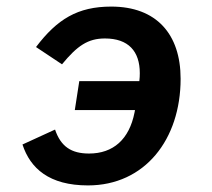

<svg xmlns="http://www.w3.org/2000/svg" viewBox="-20 -548 640 580"><path d="M206 -215.6H387.8L386.4 -208.1C370.4 -127.1 322.1 -84.2 248.9 -84.2C195.7 -84.2 163.7 -105.1 146.3 -156.6L47.9 -111.5C71.4 -39.4 128.6 12.1 245.7 12.1C417.6 12.1 525.6 -126.8 525.6 -310C525.6 -445 452.4 -528.1 316.1 -528.1C214.5 -528.1 152.7 -490.1 88.8 -405.9L167.3 -353.7C213.4 -409.8 245.7 -431.8 296.9 -431.8C367.9 -431.8 402.3 -393.1 402.3 -327.1C402.3 -319.2 402 -311.8 400.9 -302.9H219.5Z"/></svg>

Font: Margiela Mono Italic SmBold It
Style: Regular
Weight: 600
Designer: Mike Abbink, Paul van der Laan, Pieter van Rosmalen
Foundry: Bold Monday
Version: Version 2.003 2021